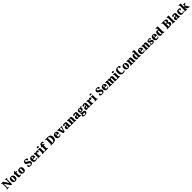

<svg xmlns="http://www.w3.org/2000/svg" viewBox="2876 -8528 16514 16514"><g transform="rotate(-45 11133.5 -271.0)"><path d="M20 0H271V-59H231C198 -59 186 -66 186 -120V-539L551 0H663V-594C663 -639 681 -655 709 -655H749V-714H498V-655H538C563 -655 583 -641 583 -598V-245L266 -714H20V-655H59C84 -655 106 -648 106 -598V-120C106 -66 85 -59 51 -59H20Z M1056 10C1229 10 1319 -83 1319 -271C1319 -459 1220 -551 1059 -551C886 -551 795 -459 795 -271C795 -83 894 10 1056 10ZM1058 -59C1001 -59 982 -133 982 -271C982 -410 1000 -480 1057 -480C1113 -480 1133 -410 1133 -271C1133 -133 1114 -59 1058 -59Z M1606 10C1684 10 1736 -9 1758 -21V-97C1738 -91 1712 -88 1687 -88C1642 -88 1632 -112 1632 -167V-463H1750V-536H1632V-661H1528C1519 -619 1502 -586 1485 -567C1467 -546 1432 -520 1379 -519V-463H1448V-150C1448 -32 1509 10 1606 10Z M2074 10C2247 10 2337 -83 2337 -271C2337 -459 2238 -551 2077 -551C1904 -551 1813 -459 1813 -271C1813 -83 1912 10 2074 10ZM2076 -59C2019 -59 2000 -133 2000 -271C2000 -410 2018 -480 2075 -480C2131 -480 2151 -410 2151 -271C2151 -133 2132 -59 2076 -59Z M2923 10C3090 10 3196 -80 3196 -210C3196 -306 3156 -374 3013 -435C2873 -494 2847 -534 2847 -577C2847 -632 2883 -657 2929 -657C2996 -657 3033 -580 3033 -513C3134 -513 3170 -550 3170 -599C3170 -660 3104 -724 2952 -724C2809 -724 2699 -647 2699 -521C2699 -430 2739 -358 2881 -296C2983 -252 3046 -220 3046 -154C3046 -104 3009 -56 2944 -56C2878 -56 2803 -105 2803 -237C2741 -237 2679 -213 2679 -129C2679 -75 2721 10 2923 10Z M3525 10C3676 10 3733 -55 3733 -113C3733 -138 3715 -155 3692 -162C3671 -110 3636 -71 3572 -71C3491 -71 3449 -128 3447 -255H3751V-309C3751 -467 3661 -551 3513 -551C3354 -551 3262 -454 3262 -266C3262 -91 3347 10 3525 10ZM3571 -324H3449C3449 -425 3478 -480 3518 -480C3555 -480 3572 -424 3571 -324Z M3795 0H4140V-59H4107C4072 -59 4050 -67 4050 -126V-278C4050 -356 4074 -438 4118 -438C4153 -438 4159 -407 4159 -352C4242 -352 4299 -380 4299 -452C4299 -507 4269 -549 4196 -549C4122 -549 4079 -518 4047 -442H4043L4023 -536H3804V-477H3808C3849 -477 3867 -468 3867 -409V-131C3867 -68 3842 -59 3800 -59H3795Z M4481 -621C4535 -621 4581 -648 4581 -698C4581 -751 4535 -775 4481 -775C4425 -775 4382 -751 4382 -698C4382 -648 4425 -621 4481 -621ZM4324 0H4646V-59H4636C4601 -59 4577 -75 4577 -130V-536H4318V-477H4335C4369 -477 4395 -461 4395 -410V-133C4395 -76 4371 -59 4335 -59H4324Z M4678 0H5057V-59H5006C4985 -59 4947 -66 4947 -120V-456H5075V-536H4947V-589C4947 -679 4962 -705 4986 -705C5012 -705 5017 -646 5017 -618C5118 -618 5140 -654 5140 -694C5140 -727 5113 -768 4974 -768C4820 -768 4765 -692 4765 -565V-536H4682V-456H4765V-120C4765 -66 4722 -59 4705 -59H4678Z M5375 0H5702C5931 0 6053 -158 6053 -377C6053 -604 5919 -714 5702 -714H5375V-655H5417C5444 -655 5461 -639 5461 -600V-115C5461 -82 5447 -59 5425 -59H5375ZM5679 -68H5648V-647H5680C5792 -647 5854 -564 5854 -377C5854 -190 5792 -68 5679 -68Z M6404 10C6555 10 6612 -55 6612 -113C6612 -138 6594 -155 6571 -162C6550 -110 6515 -71 6451 -71C6370 -71 6328 -128 6326 -255H6630V-309C6630 -467 6540 -551 6392 -551C6233 -551 6141 -454 6141 -266C6141 -91 6226 10 6404 10ZM6450 -324H6328C6328 -425 6357 -480 6397 -480C6434 -480 6451 -424 6450 -324Z M6742 -432 6889 0H7050L7177 -407C7194 -462 7207 -477 7230 -477H7255V-536H7044V-477H7064C7092 -477 7103 -463 7103 -449C7103 -430 7099 -416 7093 -396L7034 -193C7027 -171 7022 -144 7017 -119C7013 -150 7005 -179 6993 -217L6933 -406C6929 -418 6924 -433 6924 -448C6924 -466 6934 -477 6962 -477H6995V-536H6672V-477C6715 -477 6729 -468 6742 -432Z M7440 10C7507 10 7533 -7 7575 -59H7585L7608 0H7818V-59H7814C7772 -59 7758 -75 7758 -129V-382C7758 -506 7686 -551 7542 -551C7427 -551 7331 -520 7331 -445C7331 -395 7378 -376 7478 -376C7478 -447 7497 -483 7526 -483C7559 -483 7575 -449 7575 -375V-322L7499 -319C7360 -314 7291 -264 7291 -155C7291 -43 7358 10 7440 10ZM7514 -68C7489 -68 7478 -98 7478 -151C7478 -220 7495 -255 7547 -260L7576 -263V-191C7576 -117 7552 -68 7514 -68Z M7854 0H8169V-59H8165C8124 -59 8106 -69 8106 -124V-303C8106 -382 8120 -454 8168 -454C8208 -454 8218 -405 8218 -320V0H8460V-59H8456C8414 -59 8401 -68 8401 -129V-359C8401 -493 8349 -551 8249 -551C8166 -551 8130 -514 8107 -470H8102L8090 -536H7859V-477H7863C7904 -477 7923 -468 7923 -413V-127C7923 -68 7900 -59 7858 -59H7854Z M8670 10C8737 10 8763 -7 8805 -59H8815L8838 0H9048V-59H9044C9002 -59 8988 -75 8988 -129V-382C8988 -506 8916 -551 8772 -551C8657 -551 8561 -520 8561 -445C8561 -395 8608 -376 8708 -376C8708 -447 8727 -483 8756 -483C8789 -483 8805 -449 8805 -375V-322L8729 -319C8590 -314 8521 -264 8521 -155C8521 -43 8588 10 8670 10ZM8744 -68C8719 -68 8708 -98 8708 -151C8708 -220 8725 -255 8777 -260L8806 -263V-191C8806 -117 8782 -68 8744 -68Z M9295 233C9492 233 9586 160 9586 38C9586 -62 9521 -116 9386 -116H9274C9252 -116 9233 -124 9233 -145C9233 -166 9250 -187 9263 -192C9273 -189 9304 -187 9317 -187C9467 -187 9534 -261 9534 -371C9534 -430 9508 -469 9477 -496C9484 -500 9494 -505 9508 -505C9520 -505 9542 -493 9542 -458C9597 -458 9615 -489 9615 -523C9615 -557 9590 -585 9547 -585C9497 -585 9468 -560 9437 -526C9401 -543 9367 -551 9317 -551C9165 -551 9097 -484 9097 -366C9097 -277 9148 -228 9211 -208C9151 -177 9110 -146 9110 -100C9110 -51 9152 -28 9191 -13C9109 -7 9058 37 9058 102C9058 189 9136 233 9295 233ZM9315 -253C9265 -253 9254 -302 9254 -364C9254 -428 9265 -484 9315 -484C9368 -484 9375 -430 9375 -365C9375 -301 9368 -253 9315 -253ZM9298 168C9243 168 9195 149 9195 102C9195 48 9237 31 9265 31H9385C9428 31 9446 54 9446 83C9446 137 9390 168 9298 168Z M9799 10C9866 10 9892 -7 9934 -59H9944L9967 0H10177V-59H10173C10131 -59 10117 -75 10117 -129V-382C10117 -506 10045 -551 9901 -551C9786 -551 9690 -520 9690 -445C9690 -395 9737 -376 9837 -376C9837 -447 9856 -483 9885 -483C9918 -483 9934 -449 9934 -375V-322L9858 -319C9719 -314 9650 -264 9650 -155C9650 -43 9717 10 9799 10ZM9873 -68C9848 -68 9837 -98 9837 -151C9837 -220 9854 -255 9906 -260L9935 -263V-191C9935 -117 9911 -68 9873 -68Z M10209 0H10554V-59H10521C10486 -59 10464 -67 10464 -126V-278C10464 -356 10488 -438 10532 -438C10567 -438 10573 -407 10573 -352C10656 -352 10713 -380 10713 -452C10713 -507 10683 -549 10610 -549C10536 -549 10493 -518 10461 -442H10457L10437 -536H10218V-477H10222C10263 -477 10281 -468 10281 -409V-131C10281 -68 10256 -59 10214 -59H10209Z M10895 -621C10949 -621 10995 -648 10995 -698C10995 -751 10949 -775 10895 -775C10839 -775 10796 -751 10796 -698C10796 -648 10839 -621 10895 -621ZM10738 0H11060V-59H11050C11015 -59 10991 -75 10991 -130V-536H10732V-477H10749C10783 -477 10809 -461 10809 -410V-133C10809 -76 10785 -59 10749 -59H10738Z M11627 10C11794 10 11900 -80 11900 -210C11900 -306 11860 -374 11717 -435C11577 -494 11551 -534 11551 -577C11551 -632 11587 -657 11633 -657C11700 -657 11737 -580 11737 -513C11838 -513 11874 -550 11874 -599C11874 -660 11808 -724 11656 -724C11513 -724 11403 -647 11403 -521C11403 -430 11443 -358 11585 -296C11687 -252 11750 -220 11750 -154C11750 -104 11713 -56 11648 -56C11582 -56 11507 -105 11507 -237C11445 -237 11383 -213 11383 -129C11383 -75 11425 10 11627 10Z M12229 10C12380 10 12437 -55 12437 -113C12437 -138 12419 -155 12396 -162C12375 -110 12340 -71 12276 -71C12195 -71 12153 -128 12151 -255H12455V-309C12455 -467 12365 -551 12217 -551C12058 -551 11966 -454 11966 -266C11966 -91 12051 10 12229 10ZM12275 -324H12153C12153 -425 12182 -480 12222 -480C12259 -480 12276 -424 12275 -324Z M12503 0H12818V-59H12814C12773 -59 12754 -69 12754 -124V-303C12754 -383 12772 -454 12819 -454C12862 -454 12874 -405 12874 -320V0H13116V-59H13112C13070 -59 13056 -68 13056 -129V-314C13056 -390 13076 -454 13122 -454C13164 -454 13179 -405 13179 -320V0H13422V-59H13418C13376 -59 13363 -68 13363 -129V-359C13363 -493 13303 -551 13200 -551C13118 -551 13071 -515 13051 -470H13046C13025 -525 12980 -551 12910 -551C12819 -551 12779 -515 12755 -470H12750L12738 -536H12504V-481H12508C12549 -481 12572 -472 12572 -418V-127C12572 -68 12549 -59 12507 -59H12503Z M13612 -621C13666 -621 13712 -648 13712 -698C13712 -751 13666 -775 13612 -775C13556 -775 13513 -751 13513 -698C13513 -648 13556 -621 13612 -621ZM13455 0H13777V-59H13767C13732 -59 13708 -75 13708 -130V-536H13449V-477H13466C13500 -477 13526 -461 13526 -410V-133C13526 -76 13502 -59 13466 -59H13455Z M14190 10C14379 10 14422 -74 14422 -134C14422 -149 14416 -170 14407 -179C14376 -134 14322 -77 14222 -77C14091 -77 14045 -156 14045 -358C14045 -547 14076 -654 14178 -654C14254 -654 14277 -577 14277 -510C14375 -510 14421 -552 14421 -605C14421 -671 14344 -724 14189 -724C13964 -724 13848 -574 13848 -358C13848 -137 13961 10 14190 10Z M14761 10C14934 10 15024 -83 15024 -271C15024 -459 14925 -551 14764 -551C14591 -551 14500 -459 14500 -271C14500 -83 14599 10 14761 10ZM14763 -59C14706 -59 14687 -133 14687 -271C14687 -410 14705 -480 14762 -480C14818 -480 14838 -410 14838 -271C14838 -133 14819 -59 14763 -59Z M15076 0H15391V-59H15387C15346 -59 15328 -69 15328 -124V-303C15328 -382 15342 -454 15390 -454C15430 -454 15440 -405 15440 -320V0H15682V-59H15678C15636 -59 15623 -68 15623 -129V-359C15623 -493 15571 -551 15471 -551C15388 -551 15352 -514 15329 -470H15324L15312 -536H15081V-477H15085C15126 -477 15145 -468 15145 -413V-127C15145 -68 15122 -59 15080 -59H15076Z M15933 10C16006 10 16051 -21 16079 -71H16084L16117 0H16324V-59H16316C16270 -59 16249 -77 16249 -140V-760H15983V-701H15991C16032 -701 16066 -694 16066 -642V-593C16066 -554 16066 -510 16067 -480H16063C16036 -519 15999 -549 15930 -549C15811 -549 15741 -460 15741 -267C15741 -75 15811 10 15933 10ZM15991 -70C15944 -70 15926 -136 15926 -269C15926 -398 15944 -470 15992 -470C16049 -470 16066 -398 16066 -270C16066 -137 16049 -70 15991 -70Z M16640 10C16791 10 16848 -55 16848 -113C16848 -138 16830 -155 16807 -162C16786 -110 16751 -71 16687 -71C16606 -71 16564 -128 16562 -255H16866V-309C16866 -467 16776 -551 16628 -551C16469 -551 16377 -454 16377 -266C16377 -91 16462 10 16640 10ZM16686 -324H16564C16564 -425 16593 -480 16633 -480C16670 -480 16687 -424 16686 -324Z M16914 0H17229V-59H17225C17184 -59 17166 -69 17166 -124V-303C17166 -382 17180 -454 17228 -454C17268 -454 17278 -405 17278 -320V0H17520V-59H17516C17474 -59 17461 -68 17461 -129V-359C17461 -493 17409 -551 17309 -551C17226 -551 17190 -514 17167 -470H17162L17150 -536H16919V-477H16923C16964 -477 16983 -468 16983 -413V-127C16983 -68 16960 -59 16918 -59H16914Z M17771 10C17918 10 17992 -63 17992 -171C17992 -274 17923 -313 17822 -346C17735 -375 17710 -392 17710 -431C17710 -465 17739 -483 17777 -483C17828 -483 17868 -448 17868 -382C17939 -382 17970 -406 17970 -453C17970 -500 17921 -550 17793 -550C17660 -550 17572 -497 17572 -381C17572 -280 17629 -237 17743 -201C17820 -176 17856 -157 17856 -118C17856 -86 17834 -58 17774 -58C17710 -58 17665 -95 17665 -185C17611 -185 17567 -164 17567 -108C17567 -42 17613 10 17771 10Z M18316 10C18467 10 18524 -55 18524 -113C18524 -138 18506 -155 18483 -162C18462 -110 18427 -71 18363 -71C18282 -71 18240 -128 18238 -255H18542V-309C18542 -467 18452 -551 18304 -551C18145 -551 18053 -454 18053 -266C18053 -91 18138 10 18316 10ZM18362 -324H18240C18240 -425 18269 -480 18309 -480C18346 -480 18363 -424 18362 -324Z M18805 10C18878 10 18923 -21 18951 -71H18956L18989 0H19196V-59H19188C19142 -59 19121 -77 19121 -140V-760H18855V-701H18863C18904 -701 18938 -694 18938 -642V-593C18938 -554 18938 -510 18939 -480H18935C18908 -519 18871 -549 18802 -549C18683 -549 18613 -460 18613 -267C18613 -75 18683 10 18805 10ZM18863 -70C18816 -70 18798 -136 18798 -269C18798 -398 18816 -470 18864 -470C18921 -470 18938 -398 18938 -270C18938 -137 18921 -70 18863 -70Z M19511 0H19847C20044 0 20139 -66 20139 -198C20139 -303 20069 -359 19971 -376V-381C20046 -401 20112 -448 20112 -540C20112 -666 20008 -714 19819 -714H19511V-655H19557C19575 -655 19597 -643 19597 -599V-116C19597 -80 19586 -59 19559 -59H19511ZM19810 -407H19784V-647H19808C19877 -647 19916 -618 19916 -530C19916 -442 19880 -407 19810 -407ZM19833 -67H19784V-340H19835C19904 -340 19939 -295 19939 -201C19939 -102 19899 -67 19833 -67Z M20186 0H20508V-59H20498C20463 -59 20438 -75 20438 -130V-760H20186V-701H20196C20211 -701 20255 -694 20255 -644V-130C20255 -75 20231 -59 20196 -59H20186Z M20714 10C20781 10 20807 -7 20849 -59H20859L20882 0H21092V-59H21088C21046 -59 21032 -75 21032 -129V-382C21032 -506 20960 -551 20816 -551C20701 -551 20605 -520 20605 -445C20605 -395 20652 -376 20752 -376C20752 -447 20771 -483 20800 -483C20833 -483 20849 -449 20849 -375V-322L20773 -319C20634 -314 20565 -264 20565 -155C20565 -43 20632 10 20714 10ZM20788 -68C20763 -68 20752 -98 20752 -151C20752 -220 20769 -255 20821 -260L20850 -263V-191C20850 -117 20826 -68 20788 -68Z M21401 10C21548 10 21599 -56 21599 -107C21599 -127 21589 -146 21570 -156C21548 -108 21499 -69 21431 -69C21365 -69 21338 -137 21338 -268C21338 -434 21364 -483 21405 -483C21441 -483 21452 -419 21452 -347C21582 -347 21601 -403 21601 -444C21601 -497 21552 -551 21399 -551C21261 -551 21153 -484 21153 -267C21153 -56 21252 10 21401 10Z M21649 0H21982V-59H21964C21948 -59 21906 -67 21906 -124V-198L21931 -229L21999 -107C22049 -19 22094 0 22253 0H22266V-59H22262C22239 -59 22214 -88 22179 -144L22054 -343L22100 -401C22148 -460 22189 -481 22232 -481V-536H21974V-481C22005 -481 22025 -467 22025 -450C22025 -446 22026 -437 22017 -427L21900 -282C21903 -299 21906 -345 21906 -379V-760H21649V-701H21663C21678 -701 21722 -694 21722 -644V-120C21722 -66 21679 -59 21663 -59H21649Z"/></g></svg>

Font: Noto Serif Devanagari SemiCondensed Black
Style: Regular
Weight: 900
Width: 4
Designer: Universal Thirst, Indian Type Foundry and the Monotype Design Team
Foundry: Monotype Imaging Inc.
Version: Version 2.004